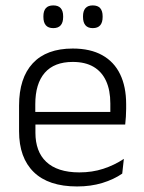

<svg xmlns="http://www.w3.org/2000/svg" viewBox="-20 -679 532 710"><path d="M265 10.5Q159.5 10.5 105 -42.5Q50.5 -95.5 50.5 -193.5V-288.5Q50.5 -390.5 101.2 -445Q152 -499.5 249 -499.5Q314 -499.5 358 -475Q402 -450.5 424.2 -404.5Q446.5 -358.5 446.5 -294V-276.5Q446.5 -262 445.5 -247.5Q444.5 -233 443 -218.5H387Q388 -240.5 388 -260.2Q388 -280 388 -296.5Q388 -345.5 372.2 -379.8Q356.5 -414 325.8 -432Q295 -450 249 -450Q180.5 -450 145.5 -409.8Q110.5 -369.5 110.5 -293.5V-246L111 -238V-187.5Q111 -154 120.8 -127Q130.5 -100 150.8 -80.8Q171 -61.5 201.8 -51.5Q232.5 -41.5 273.5 -41.5Q321 -41.5 361.8 -54.8Q402.5 -68 438 -91.5L432 -37Q401 -15.5 358.5 -2.5Q316 10.5 265 10.5ZM82 -218.5V-265H429.5V-218.5ZM177 -575Q158.5 -575 149.5 -585.5Q140.5 -596 140.5 -616V-619Q140.5 -638.5 149.5 -648.8Q158.5 -659 177 -659Q195.5 -659 204.5 -648.8Q213.5 -638.5 213.5 -619V-616Q213.5 -596 204.5 -585.5Q195.5 -575 177 -575ZM323 -575Q305 -575 296 -585.5Q287 -596 287 -616V-619Q287 -638.5 296 -648.8Q305 -659 323 -659Q341.5 -659 350.5 -648.8Q359.5 -638.5 359.5 -619V-616Q359.5 -596 350.5 -585.5Q341.5 -575 323 -575Z"/></svg>

Font: Anek Gujarati Medium Light
Style: Regular
Weight: 300
Version: Version 1.003